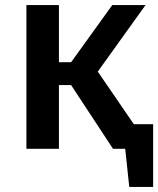

<svg xmlns="http://www.w3.org/2000/svg" viewBox="-20 -586 623 756"><path d="M260 -251H212V0H84V-566H212V-341H260L422 -566H553L365 -304L507 -97H583V150H489L473 0H425Z"/></svg>

Font: Qnwhxotralxmqkhsjrfbfhwcoqn
Style: Regular
Weight: 500
Designer: Carrois Corporate & Edenspiekermann
Foundry: Carrois Corporate GbR & Edenspiekermann AG
Version: Version 2.001